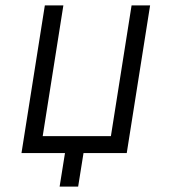

<svg xmlns="http://www.w3.org/2000/svg" viewBox="-20 -570 640 715"><path d="M202 125H271L291 0H452L539 -550H470L393 -63H139L216 -550H147L60 0H222Z"/></svg>

Font: JetBrains Mono ExtraLight
Style: Italic
Weight: 240
Italic angle: -9°
Monospace: yes
Designer: Philipp Nurullin, Konstantin Bulenkov
Foundry: JetBrains
Version: Version 2.305